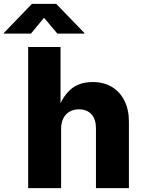

<svg xmlns="http://www.w3.org/2000/svg" viewBox="-91 -970 739 990"><path d="M224.1 -304.7V0H54.2V-727.5H221.2V-401.4H207Q228 -467.3 271.2 -507.1Q314.5 -546.9 387.2 -546.9Q444.3 -546.9 486.1 -521.7Q527.8 -496.6 550.8 -450.4Q573.7 -404.3 573.7 -342.3V0H403.8V-309.1Q403.8 -355 380.6 -380.6Q357.4 -406.2 315.9 -406.2Q288.6 -406.2 267.8 -394.3Q247.1 -382.3 235.6 -359.9Q224.1 -337.4 224.1 -304.7ZM68.8 -796.9H-71.3V-799.8L73.7 -950.2H198.7L344.2 -799.8V-796.9H204.6L136.2 -878.4Z"/></svg>

Font: Inter 18pt ExtraBold
Style: Regular
Weight: 800
Designer: Rasmus Andersson
Foundry: rsms
Version: Version 4.001;git-66647c0bb